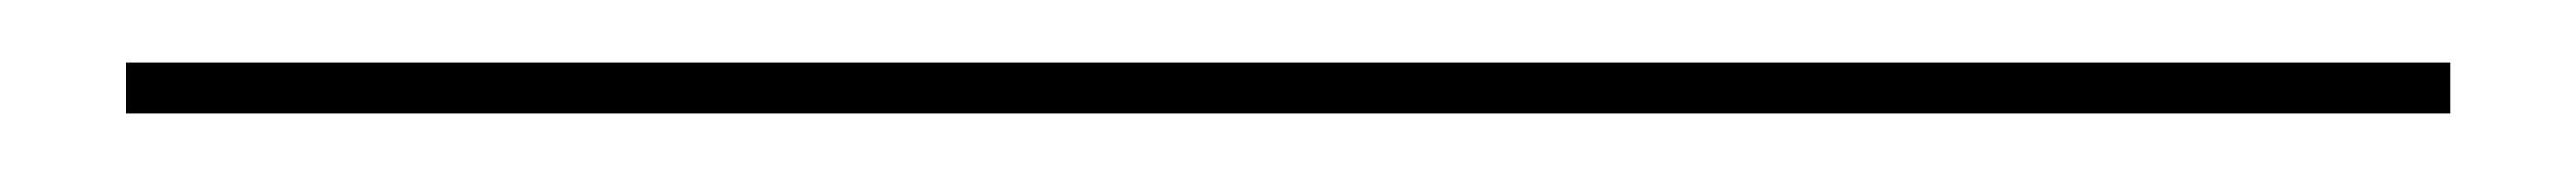

<svg xmlns="http://www.w3.org/2000/svg" viewBox="-20 52 820 56"><path d="M20 88V72H760V88Z"/></svg>

Font: Kalnia Expanded Thin
Style: Regular
Weight: 250
Width: 7
Designer: Frida Medrano
Foundry: Frida Medrano
Version: Version 1.105